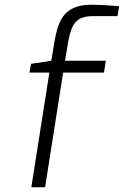

<svg xmlns="http://www.w3.org/2000/svg" viewBox="-20 -789 522 809"><path d="M112 0 188 -483H104L111 -520L196 -533L210 -616Q214 -641 221.5 -667.5Q229 -694 244.5 -717.5Q260 -741 289 -755Q318 -769 365 -769Q394 -769 425.5 -767Q457 -765 482 -763L475 -721H370Q332 -721 311.5 -707Q291 -693 281.5 -667Q272 -641 266 -605L254 -533H426L418 -483H246L170 0Z"/></svg>

Font: Exo Thin Light
Style: Italic
Weight: 300
Italic angle: -9°
Version: Version 2.000